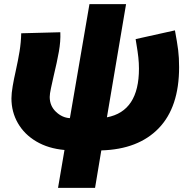

<svg xmlns="http://www.w3.org/2000/svg" viewBox="-20 -710 914 923"><path d="M290 11Q212 4 154.5 -30Q97 -64 66 -118Q35 -172 35 -237Q35 -261 41 -296Q47 -331 55 -366Q67 -420 74 -463Q81 -506 82 -550L270 -555Q272 -512 263 -461.5Q254 -411 238 -345Q231 -314 225 -286Q219 -258 219 -244Q219 -201 249 -172.5Q279 -144 316 -142L410 -690H586L494 -146Q648 -175 648 -380Q648 -407 645 -434.5Q642 -462 636 -497L632 -522L821 -564Q832 -505 836.5 -469Q841 -433 841 -387Q841 -195 743 -93.5Q645 8 467 13L437 193H259Z"/></svg>

Font: Nebula Sans Black
Style: Regular
Weight: 900
Italic angle: -9°
Designer: Paul D. Hunt for Adobe (as Source Sans)
Foundry: Nebula Entertainment & Broadcasting LLC
Version: Version 1.010